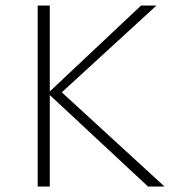

<svg xmlns="http://www.w3.org/2000/svg" viewBox="-20 -678 637 698"><path d="M518 0 154 -339 493 -658H549L190 -329L193 -353L578 0ZM117 0V-658H161V0Z"/></svg>

Font: Ysabeau ExtraLight
Style: Regular
Weight: 250
Designer: Christian Thalmann (Catharsis Fonts)
Version: Version 2.002